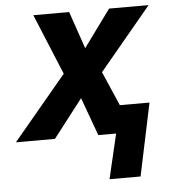

<svg xmlns="http://www.w3.org/2000/svg" viewBox="-102 -594 743 838"><g transform="rotate(-5 269.5 -175.0)"><path d="M-49 0 185 -280 75 -546H232L288 -383L407 -546H580L352 -272L417 -122H547L480 196H344L390 0H312L251 -167L122 0Z"/></g></svg>

Font: BC Sans
Style: Bold Italic
Weight: 700
Italic angle: -12°
Designer: Monotype Design Team
Province of B.C.
Foundry: Monotype Imaging Inc.
Version: Version 2.000;GOOG;noto-source:20170915:90ef993387c0